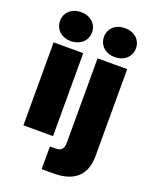

<svg xmlns="http://www.w3.org/2000/svg" viewBox="-170 -826 885 1121"><g transform="rotate(20 272.5 -266.0)"><path d="M43.9 0H228V-515.6H43.9ZM135.3 -556.6C193.4 -556.6 234.9 -594.2 234.9 -647C234.9 -699.2 193.4 -736.3 135.3 -736.3C77.1 -736.3 36.1 -699.2 36.1 -647C36.1 -594.2 77.1 -556.6 135.3 -556.6ZM316.9 -515.6V5.9C316.9 46.9 302.2 63 266.6 63H231.4V204.1H302.7C435.1 204.1 501 143.1 501 23.9V-515.6ZM408.2 -556.6C466.3 -556.6 507.8 -594.2 507.8 -647C507.8 -699.2 466.3 -736.3 408.2 -736.3C350.1 -736.3 309.1 -699.2 309.1 -647C309.1 -594.2 350.1 -556.6 408.2 -556.6Z"/></g></svg>

Font: Raveo Display Display ExtraBold
Style: Regular
Weight: 800
Designer: Jakub Foglar, Rasmus Andersson (Inter)
Foundry: Jakubfoglar.com
Version: Version 1.100;Glyphs 3.2.3 (3260)